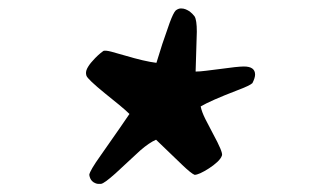

<svg xmlns="http://www.w3.org/2000/svg" viewBox="-20 -679 788 462"><path d="M566.9 -519Q593.8 -519 593.8 -499.5Q593.8 -491.7 587.4 -479Q581.5 -473.1 550.3 -461.4Q486.8 -437 462.9 -422.9Q465.3 -410.2 474.1 -392.6L492.7 -356.9Q516.6 -313 514.2 -305.2Q511.7 -297.4 502.7 -289.1Q493.7 -280.8 482.9 -273.9Q458.5 -258.3 448.2 -258.3Q439.9 -261.7 418.5 -282.2L355.5 -342.8Q339.4 -335.9 317.4 -316.9L257.8 -261.7Q230.5 -237.3 223.1 -236.6Q215.8 -235.8 210.4 -237.8Q205.1 -239.7 201.7 -243.2Q196.3 -248.5 194.8 -258.3Q196.3 -268.6 221.7 -304.2Q280.3 -387.7 291.5 -404.8Q283.2 -413.1 266.6 -426.8L232.9 -454.1Q190.9 -488.3 188 -496.8Q185.1 -505.4 189.9 -514.6Q194.8 -523.9 202.6 -532.2Q214.8 -546.4 229 -556.6Q234.4 -558.1 247.6 -554.7L278.8 -545.9Q328.1 -531.2 356.4 -527.8Q366.7 -560.5 370.6 -573.2L388.2 -624Q397 -647.9 402.8 -653.8Q409.2 -658.7 415.5 -658.7Q421.9 -658.7 427 -656.5Q432.1 -654.3 436.5 -651.4Q443.4 -646 448.2 -639.6Q453.6 -630.9 453.6 -602.5L450.7 -506.8Q460.9 -506.8 476.1 -508.8L507.3 -512.7Q552.2 -519 566.9 -519Z"/></svg>

Font: Sarina
Style: Regular
Weight: 400
Designer: James Grieshaber
Foundry: James Grieshaber
Version: Version 1.001